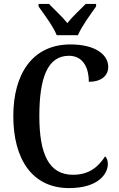

<svg xmlns="http://www.w3.org/2000/svg" viewBox="-20 -951 606 981"><path d="M270 -771H378C397 -816 444 -880 471 -918V-931H418C391 -903 350 -866 324 -833C298 -866 257 -903 230 -931H177V-918C204 -880 252 -816 270 -771ZM333 10C481 10 531 -62 531 -113C531 -129 526 -145 517 -152C486 -105 442 -58 353 -58C230 -58 181 -163 181 -358C181 -551 222 -666 332 -666C409 -666 434 -598 434 -533C497 -533 533 -564 533 -609C533 -672 467 -724 340 -724C148 -724 48 -576 48 -358C48 -137 145 10 333 10Z"/></svg>

Font: Noto Serif Myanmar Condensed SemiBold
Style: Regular
Weight: 600
Width: 3
Designer: Ben Mitchell and the Monotype Design Team
Foundry: Monotype Imaging Inc.
Version: Version 2.106